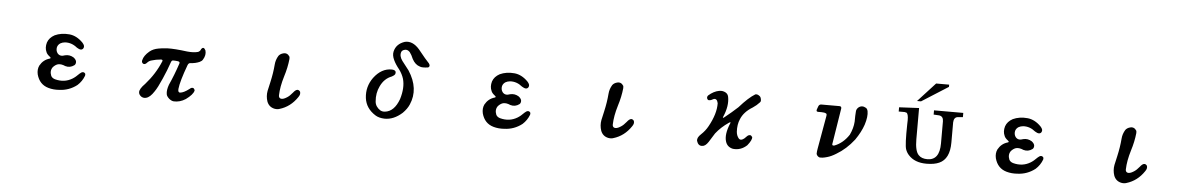

<svg xmlns="http://www.w3.org/2000/svg" viewBox="-34 -1187 10680 1719"><g transform="rotate(5 5305.5 -327.0)"><path d="M426 -446Q484 -473 559 -466Q624 -459 679 -403Q706 -374 693 -353Q677 -326 635 -353Q584 -395 524 -391Q502 -389 484 -379Q462 -365 456 -342Q450 -312 466 -289Q490 -258 535 -276Q576 -286 613 -263Q637 -244 638 -225Q638 -204 626 -195Q588 -167 545 -180Q508 -197 478 -190Q455 -183 435 -161Q409 -127 428 -81Q439 -61 465 -54Q549 -32 619 -74Q646 -90 679 -124Q709 -152 728 -129Q732 -123 729 -109Q710 -58 669 -21Q598 34 509 37Q458 41 412 28Q330 5 306 -84Q296 -128 313 -164Q343 -218 399 -234Q417 -239 399 -252Q373 -272 367 -290Q349 -328 363 -376Q378 -420 426 -446Z M1743 -436Q1764 -467 1783 -429Q1795 -388 1768 -345Q1760 -331 1740 -322Q1703 -306 1659 -304Q1643 -304 1635 -284Q1579 -133 1572 -64Q1572 -44 1574 -42Q1580 -32 1590 -33Q1621 -35 1670 -72Q1692 -93 1709 -81Q1720 -68 1717 -60Q1708 -25 1646 20Q1595 53 1539 50Q1519 48 1498 31Q1473 8 1472 -10Q1466 -44 1484 -94Q1526 -186 1561 -292Q1566 -308 1546 -311Q1526 -314 1507 -314Q1491 -316 1485 -299Q1458 -220 1424 -144Q1388 -61 1362 -24Q1326 32 1290 40Q1269 46 1248 34Q1225 18 1224 -4Q1222 -34 1272 -84Q1359 -182 1407 -298Q1413 -314 1393 -313Q1347 -309 1313 -298Q1290 -293 1274 -276Q1255 -253 1237 -262Q1221 -274 1227 -293Q1236 -334 1283 -374Q1315 -401 1363 -409Q1385 -414 1443 -418Q1507 -420 1621 -405Q1679 -399 1719 -410Q1738 -419 1743 -436Z M2478 -463Q2515 -474 2537 -439Q2539 -435 2539 -418Q2531 -340 2505 -258Q2476 -163 2474 -87Q2473 -67 2488 -59Q2510 -50 2548 -75Q2572 -90 2597 -121Q2634 -169 2659 -135Q2668 -112 2648 -85Q2587 6 2489 35Q2469 42 2443 37Q2394 26 2376 -21Q2360 -68 2369 -117Q2377 -157 2387 -197Q2406 -280 2412 -357Q2415 -399 2438 -437Q2452 -456 2478 -463Z M3555 -661Q3624 -677 3686 -606Q3758 -516 3786 -488Q3804 -463 3783 -451Q3729 -443 3709 -452Q3666 -464 3639 -514Q3624 -551 3606 -574Q3583 -598 3557 -589Q3538 -584 3531 -569Q3517 -532 3548 -489Q3580 -449 3610 -409Q3712 -252 3648 -106Q3631 -66 3592 -27Q3515 42 3432 40Q3383 38 3352 19Q3263 -36 3251 -130Q3239 -231 3299 -314Q3368 -406 3461 -404Q3507 -402 3494 -365Q3487 -353 3466 -342Q3399 -317 3365 -245Q3334 -182 3341 -106Q3345 -60 3389 -31Q3408 -20 3432 -23Q3515 -32 3557 -147Q3589 -251 3567 -330Q3554 -372 3526 -410Q3491 -453 3474 -490Q3454 -532 3462 -566Q3478 -636 3555 -661Z M4426 -446Q4484 -473 4559 -466Q4624 -459 4679 -403Q4706 -374 4693 -353Q4677 -326 4635 -353Q4584 -395 4524 -391Q4502 -389 4484 -379Q4462 -365 4456 -342Q4450 -312 4466 -289Q4490 -258 4535 -276Q4576 -286 4613 -263Q4637 -244 4638 -225Q4638 -204 4626 -195Q4588 -167 4545 -180Q4508 -197 4478 -190Q4455 -183 4435 -161Q4409 -127 4428 -81Q4439 -61 4465 -54Q4549 -32 4619 -74Q4646 -90 4679 -124Q4709 -152 4728 -129Q4732 -123 4729 -109Q4710 -58 4669 -21Q4598 34 4509 37Q4458 41 4412 28Q4330 5 4306 -84Q4296 -128 4313 -164Q4343 -218 4399 -234Q4417 -239 4399 -252Q4373 -272 4367 -290Q4349 -328 4363 -376Q4378 -420 4426 -446Z M5478 -463Q5515 -474 5537 -439Q5539 -435 5539 -418Q5531 -340 5505 -258Q5476 -163 5474 -87Q5473 -67 5488 -59Q5510 -50 5548 -75Q5572 -90 5597 -121Q5634 -169 5659 -135Q5668 -112 5648 -85Q5587 6 5489 35Q5469 42 5443 37Q5394 26 5376 -21Q5360 -68 5369 -117Q5377 -157 5387 -197Q5406 -280 5412 -357Q5415 -399 5438 -437Q5452 -456 5478 -463Z M6396 -469Q6428 -475 6455 -460Q6476 -448 6481 -423Q6497 -342 6452 -240Q6446 -224 6464 -238Q6528 -289 6581 -338Q6663 -431 6722 -466Q6740 -471 6759 -456Q6772 -448 6775 -427Q6780 -407 6768 -397Q6745 -371 6709 -347Q6631 -300 6604 -233Q6582 -184 6586 -118Q6589 -82 6610 -58Q6630 -40 6660 -66Q6670 -75 6678 -84Q6692 -99 6707 -98Q6716 -99 6727 -83Q6732 -58 6690 -6Q6635 45 6564 37Q6513 26 6498 -21Q6477 -85 6521 -189Q6528 -205 6508 -192Q6439 -145 6393 -86L6343 -6Q6316 35 6288 35Q6252 39 6238 -7Q6234 -36 6268 -67Q6306 -102 6330 -146Q6395 -263 6393 -358Q6383 -405 6349 -390Q6327 -376 6309 -378Q6303 -380 6300 -384Q6287 -401 6301 -419Q6347 -460 6396 -469Z M7651 -429Q7682 -454 7719 -432Q7731 -425 7736 -404Q7745 -356 7721 -281Q7698 -213 7648 -141Q7578 -51 7491 0Q7448 27 7411 37Q7367 50 7342 46Q7322 38 7315 17Q7315 -5 7320 -31L7373 -331Q7374 -336 7373 -344Q7371 -353 7351 -357Q7328 -360 7296 -359Q7276 -359 7282 -379L7292 -407Q7299 -427 7319 -427H7481Q7501 -427 7499 -407L7447 -82Q7446 -66 7468 -72Q7545 -102 7596 -180Q7625 -240 7629 -300Q7629 -359 7632 -389Q7632 -412 7651 -429Z M8443 -684 8205 -533H8169L8326 -704H8443ZM8591 -425Q8557 -423 8544 -421Q8510 -416 8508 -371V-359V-189Q8508 -42 8416 -1Q8372 19 8302 19Q8195 19 8139 -44Q8120 -65 8110 -93Q8096 -132 8100 -320Q8101 -343 8101 -355Q8101 -411 8084 -421L8067 -425H8014V-463L8193 -472V-191Q8193 -86 8227 -51Q8254 -22 8306 -22Q8416 -22 8416 -173V-372Q8416 -416 8379 -422L8328 -425V-463H8591Z M9037 -446Q9095 -473 9170 -466Q9235 -459 9290 -403Q9317 -374 9304 -353Q9288 -326 9246 -353Q9195 -395 9135 -391Q9113 -389 9095 -379Q9073 -365 9067 -342Q9061 -312 9077 -289Q9101 -258 9146 -276Q9187 -286 9224 -263Q9248 -244 9249 -225Q9249 -204 9237 -195Q9199 -167 9156 -180Q9119 -197 9089 -190Q9066 -183 9046 -161Q9020 -127 9039 -81Q9050 -61 9076 -54Q9160 -32 9230 -74Q9257 -90 9290 -124Q9320 -152 9339 -129Q9343 -123 9340 -109Q9321 -58 9280 -21Q9209 34 9120 37Q9069 41 9023 28Q8941 5 8917 -84Q8907 -128 8924 -164Q8954 -218 9010 -234Q9028 -239 9010 -252Q8984 -272 8978 -290Q8960 -328 8974 -376Q8989 -420 9037 -446Z M10089 -463Q10126 -474 10148 -439Q10150 -435 10150 -418Q10142 -340 10116 -258Q10087 -163 10085 -87Q10084 -67 10099 -59Q10121 -50 10159 -75Q10183 -90 10208 -121Q10245 -169 10270 -135Q10279 -112 10259 -85Q10198 6 10100 35Q10080 42 10054 37Q10005 26 9987 -21Q9971 -68 9980 -117Q9988 -157 9998 -197Q10017 -280 10023 -357Q10026 -399 10049 -437Q10063 -456 10089 -463Z"/></g></svg>

Font: cwTeXKai
Style: Medium
Weight: 500
Version: Version 1.17